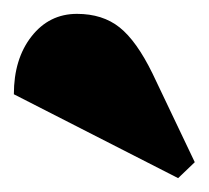

<svg xmlns="http://www.w3.org/2000/svg" viewBox="-20 -729 301 277"><path d="M237 -472 0 -593Q0 -644 25.5 -676.5Q51 -709 91 -709Q128 -709 152.5 -689.5Q177 -670 200 -623L261 -495Z"/></svg>

Font: Arapey Black-Display
Style: Regular
Weight: 900
Designer: Eduardo Rodriguez Tunni
Foundry: Eduardo Rodriguez Tunni
Version: Version 4.000